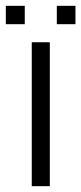

<svg xmlns="http://www.w3.org/2000/svg" viewBox="-37 -639 279 659"><path d="M134 0H72V-494H134ZM222 -619V-556H158V-619ZM48 -619V-556H-17V-619Z"/></svg>

Font: Blinker Light
Style: Regular
Weight: 300
Designer: Juergen Huber
Foundry: supertype
Version: Version 1.017;hotconv 1.0.117;makeotfexe 2.5.65602